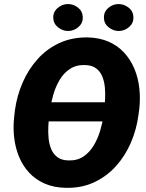

<svg xmlns="http://www.w3.org/2000/svg" viewBox="-20 -903 711 933"><path d="M505.4 -406.2 488.8 -313H174.3L190.9 -406.2ZM656.7 -372.6 652.8 -343.8Q643.6 -273.9 616 -209.7Q588.4 -145.5 543.5 -95.7Q498.5 -45.9 437.7 -17.3Q377 11.2 300.8 9.8Q242.2 8.8 197.5 -10.7Q152.8 -30.3 121.6 -64Q90.3 -97.7 72.3 -141.8Q54.2 -186 48.6 -236.3Q43 -286.6 49.3 -339.4L52.7 -368.7Q62.5 -438.5 90.3 -502.4Q118.2 -566.4 163.1 -616.2Q208 -666 269 -694.1Q330.1 -722.2 406.2 -721.2Q464.4 -719.7 508.5 -700.2Q552.7 -680.7 583.7 -646.7Q614.7 -612.8 633.1 -568.8Q651.4 -524.9 657 -474.6Q662.6 -424.3 656.7 -372.6ZM482.9 -340.8 486.8 -371.6Q489.3 -394 490.7 -422.4Q492.2 -450.7 489.5 -479Q486.8 -507.3 477.1 -531.2Q467.3 -555.2 447.8 -570.3Q428.2 -585.4 396 -586.9Q352.1 -588.9 321 -568.8Q290 -548.8 270.3 -515.6Q250.5 -482.4 239.3 -443.8Q228 -405.3 223.1 -369.6L219.2 -339.8Q216.3 -316.9 214.8 -288.6Q213.4 -260.3 216.1 -231.7Q218.8 -203.1 228.5 -179.2Q238.3 -155.3 258.1 -139.9Q277.8 -124.5 310.5 -123.5Q354 -121.6 384.5 -141.8Q415 -162.1 435.1 -195.6Q455.1 -229 466.6 -267.3Q478 -305.7 482.9 -340.8ZM238.8 -815.9Q237.8 -844.7 259.8 -863.8Q281.7 -882.8 309.1 -883.3Q336.4 -883.8 358.9 -866.2Q381.3 -848.6 382.3 -819.8Q383.3 -791 361.6 -772Q339.8 -752.9 312 -752.4Q285.2 -752 262.5 -769.8Q239.7 -787.6 238.8 -815.9ZM484.9 -815.9Q483.9 -844.7 505.6 -863.8Q527.3 -882.8 554.7 -883.3Q582 -883.8 604.7 -866.2Q627.4 -848.6 628.4 -819.8Q629.4 -791 607.7 -772Q585.9 -752.9 558.1 -752.4Q531.2 -752 508.5 -769.8Q485.8 -787.6 484.9 -815.9Z"/></svg>

Font: Roboto Black
Style: Italic
Weight: 900
Italic angle: -12°
Designer: Christian Robertson
Foundry: Google
Version: Version 3.0; 2020